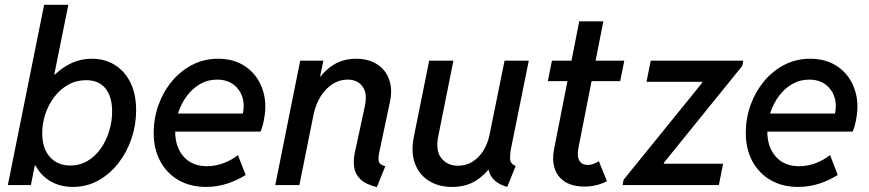

<svg xmlns="http://www.w3.org/2000/svg" viewBox="-20 -772 3627 801"><path d="M12.7 0 164.1 -752H265.1L206.5 -461.4H216.8L187.5 -415.5L128.9 -130.4L143.6 -81.5H125L108.9 0ZM283.7 7.8Q229.5 7.8 188.2 -17.3Q147 -42.5 124.3 -88.9Q101.6 -135.3 101.6 -200.2Q101.6 -259.8 120.6 -317.9Q139.6 -376 175.3 -423.1Q210.9 -470.2 258.8 -498.5Q306.6 -526.9 363.8 -526.9Q416.5 -526.9 458 -501.7Q499.5 -476.6 523.7 -428.5Q547.9 -380.4 547.9 -311.5Q547.9 -251.5 528.8 -194.6Q509.8 -137.7 474.4 -92Q439 -46.4 390.6 -19.3Q342.3 7.8 283.7 7.8ZM272.9 -81.5Q313.5 -81.5 345.9 -101.1Q378.4 -120.6 401.1 -153.3Q423.8 -186 435.8 -226.1Q447.8 -266.1 447.8 -306.6Q447.8 -368.2 420.2 -402.8Q392.6 -437.5 338.9 -437.5Q298.3 -437.5 264.9 -418.7Q231.4 -399.9 207 -368.2Q182.6 -336.4 169.4 -296.9Q156.2 -257.3 156.2 -216.8Q156.2 -152.8 188.2 -117.2Q220.2 -81.5 272.9 -81.5Z M839.4 7.8Q773.4 7.8 724.4 -20.8Q675.3 -49.3 648.2 -100.1Q621.1 -150.9 621.1 -217.3Q621.1 -277.8 640.9 -333.3Q660.6 -388.7 696.8 -432.4Q732.9 -476.1 782 -501.5Q831.1 -526.9 889.6 -526.9Q951.2 -526.9 995.6 -499.8Q1040 -472.7 1063.5 -427Q1086.9 -381.3 1086.9 -326.7Q1086.9 -310.1 1084.2 -290.8Q1081.5 -271.5 1077.1 -253.7Q1072.8 -235.8 1066.9 -223.1H690.4L703.6 -298.3H993.2Q995.1 -306.2 995.8 -314.2Q996.6 -322.3 996.6 -329.6Q996.6 -376.5 966.6 -408.2Q936.5 -439.9 885.7 -439.9Q846.7 -439.9 814.7 -421.4Q782.7 -402.8 759.5 -371.6Q736.3 -340.3 723.6 -301.8Q710.9 -263.2 710.9 -222.7Q710.9 -158.7 746.1 -118.7Q781.2 -78.6 843.8 -78.6Q879.9 -78.6 913.8 -91.8Q947.8 -105 972.7 -125L1004.9 -42Q970.2 -20 928.2 -6.1Q886.2 7.8 839.4 7.8Z M1552.2 8.8Q1505.4 -2.9 1483.4 -24.4Q1461.4 -45.9 1457.5 -74.2Q1453.6 -102.5 1460 -133.8L1502 -328.6Q1513.7 -381.8 1492.7 -410.9Q1471.7 -439.9 1430.2 -439.9Q1396 -439.9 1366.9 -421.1Q1337.9 -402.3 1317.4 -369.4Q1296.9 -336.4 1288.1 -293.9L1229 0H1128.4L1232.4 -519H1329.1L1315.4 -453.1H1333L1290 -411.1Q1320.8 -467.3 1364.3 -497.1Q1407.7 -526.9 1466.3 -526.9Q1517.6 -526.9 1553.2 -503.9Q1588.9 -481 1603.5 -439.9Q1618.2 -398.9 1606.4 -345.2L1564 -145Q1556.2 -111.3 1560.5 -97.7Q1564.9 -84 1587.4 -78.6Z M1864.7 7.8Q1811 7.8 1770.5 -16.8Q1730 -41.5 1711.7 -88.4Q1693.4 -135.3 1706.5 -201.2L1770.5 -519H1871.6L1808.6 -204.6Q1795.9 -143.1 1821.5 -111.8Q1847.2 -80.6 1890.1 -80.6Q1925.3 -80.6 1952.4 -98.1Q1979.5 -115.7 1997.3 -145Q2015.1 -174.3 2022 -208.5L2085 -519H2186L2111.8 -151.9Q2106.9 -126 2108.4 -107.2Q2109.9 -88.4 2131.3 -79.6L2096.2 7.8Q2050.3 -5.4 2031.5 -33.2Q2012.7 -61 2018.6 -91.8L2052.7 -63H1988.8L2041.5 -97.2Q2014.6 -52.7 1971.9 -22.5Q1929.2 7.8 1864.7 7.8Z M2419.4 6.3Q2368.2 6.3 2336.7 -13.9Q2305.2 -34.2 2293.9 -69.6Q2282.7 -105 2291.5 -149.9L2396.5 -683.1H2497.1L2393.6 -157.2Q2386.2 -121.1 2396.7 -102.5Q2407.2 -84 2431.6 -84Q2444.8 -84 2457.5 -89.1Q2470.2 -94.2 2478.5 -99.1L2512.2 -16.1Q2494.1 -6.3 2469.7 0Q2445.3 6.3 2419.4 6.3ZM2265.6 -433.6 2282.7 -519H2584.5L2567.4 -433.6Z M2577.6 0 2581.5 -22 2909.2 -426.3V-430.7H2677.2L2694.8 -519H3081.1L3076.7 -497.1L2749.5 -92.8V-88.9H2996.6L2979 0Z M3309.6 7.8Q3243.7 7.8 3194.6 -20.8Q3145.5 -49.3 3118.4 -100.1Q3091.3 -150.9 3091.3 -217.3Q3091.3 -277.8 3111.1 -333.3Q3130.9 -388.7 3167 -432.4Q3203.1 -476.1 3252.2 -501.5Q3301.3 -526.9 3359.9 -526.9Q3421.4 -526.9 3465.8 -499.8Q3510.3 -472.7 3533.7 -427Q3557.1 -381.3 3557.1 -326.7Q3557.1 -310.1 3554.4 -290.8Q3551.8 -271.5 3547.4 -253.7Q3543 -235.8 3537.1 -223.1H3160.6L3173.8 -298.3H3463.4Q3465.3 -306.2 3466.1 -314.2Q3466.8 -322.3 3466.8 -329.6Q3466.8 -376.5 3436.8 -408.2Q3406.7 -439.9 3356 -439.9Q3316.9 -439.9 3284.9 -421.4Q3252.9 -402.8 3229.7 -371.6Q3206.5 -340.3 3193.8 -301.8Q3181.2 -263.2 3181.2 -222.7Q3181.2 -158.7 3216.3 -118.7Q3251.5 -78.6 3314 -78.6Q3350.1 -78.6 3384 -91.8Q3418 -105 3442.9 -125L3475.1 -42Q3440.4 -20 3398.4 -6.1Q3356.4 7.8 3309.6 7.8Z"/></svg>

Font: Reddit Sans Medium
Style: Italic
Weight: 500
Italic angle: -11.25°
Designer: Stephen Hutchings
Version: Version 1.013